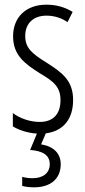

<svg xmlns="http://www.w3.org/2000/svg" viewBox="-20 -613 366 822"><path d="M240 90C240 45 211 14 156 5L176 -42C252 -52 293 -104 293 -185C293 -269 245 -303 179 -345C116 -384 88 -408 88 -459C88 -514 124 -546 179 -546C212 -546 244 -536 269 -518L291 -562C259 -582 221 -593 179 -593C88 -593 36 -536 36 -458C36 -378 84 -341 151 -299C211 -264 239 -240 239 -184C239 -125 208 -91 150 -91C107 -91 64 -107 35 -129V-72C59 -57 95 -44 138 -41L109 29C160 33 193 49 193 90C193 128 164 150 119 150C105 150 88 148 75 144V183C89 187 108 189 126 189C197 189 240 152 240 90Z"/></svg>

Font: Noto Sans Tamil UI ExtraCondensed Light
Style: Regular
Weight: 300
Width: 2
Designer: Jelle Bosma - Monotype Design Team
Foundry: Monotype Imaging Inc.
Version: Version 2.004